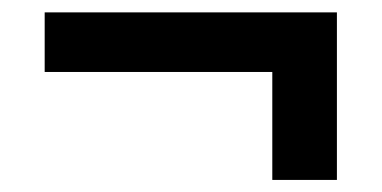

<svg xmlns="http://www.w3.org/2000/svg" viewBox="-20 -298 632 318"><path d="M54 -178.8V-277.5H538V-178.8ZM431 0V-277.5H538V0Z"/></svg>

Font: Eczar
Style: Regular
Weight: 400
Designer: Vaibhav Singh
Foundry: Rosetta Type Foundry
Version: Version 2.000